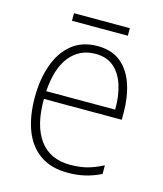

<svg xmlns="http://www.w3.org/2000/svg" viewBox="-101 -723 689 810"><g transform="rotate(15 243.5 -318.5)"><path d="M255 -539Q318 -539 357 -506.5Q396 -474 414.5 -419Q433 -364 433 -297V-265H93Q92 -149 137.5 -87Q183 -25 271 -25Q311 -25 343 -33Q375 -41 414 -61V-23Q381 -7 346.5 1.5Q312 10 270 10Q196 10 148 -24Q100 -58 77 -119Q54 -180 54 -262Q54 -341 76.5 -404Q99 -467 143.5 -503Q188 -539 255 -539ZM255 -505Q186 -505 143.5 -453Q101 -401 94 -299H395Q396 -358 381 -405Q366 -452 335 -478.5Q304 -505 255 -505ZM366 -647V-614H122V-647Z"/></g></svg>

Font: Noto Sans Ethiopic SemiCondensed ExtraLight
Style: Regular
Weight: 200
Width: 4
Designer: Monotype Design Team
Foundry: Monotype Imaging Inc.
Version: Version 2.102; ttfautohint (v1.8.4.7-5d5b)